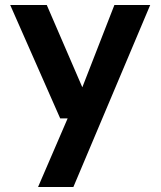

<svg xmlns="http://www.w3.org/2000/svg" viewBox="-20 -532 646 772"><path d="M133 220 252 -56H222L21 -512H168L311 -181L440 -512H584L275 220Z"/></svg>

Font: DM Sans 12pt
Style: Bold
Weight: 700
Version: Version 4.004;gftools[0.9.30]